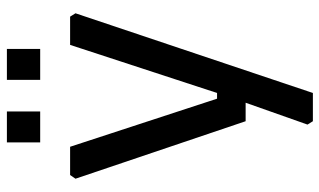

<svg xmlns="http://www.w3.org/2000/svg" viewBox="-210 -540 950 571"><g transform="rotate(-90 265.5 -255.0)"><path d="M19 -506 30 -522H114L257 -85H274L417 -522H501L511 -506L274 200H190L180 184L245 0H190ZM127 -611V-710H219V-611ZM313 -611V-710H405V-611Z"/></g></svg>

Font: Oxanium Medium
Style: Regular
Weight: 500
Designer: Severin Meyer
Version: Version 1.001